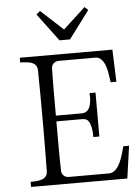

<svg xmlns="http://www.w3.org/2000/svg" viewBox="-63 -1018 779 1067"><g transform="rotate(-5 327.0 -485.0)"><path d="M66.4 0V-28.3Q122.1 -28.3 141.1 -41Q160.2 -53.7 161.1 -77.1Q163.1 -203.1 163.1 -333V-387.7Q163.1 -516.6 161.1 -644.5Q159.2 -685.5 107.4 -691.4Q85 -694.3 66.4 -694.3V-720.7H583L589.8 -541H557.6Q554.7 -557.6 551.8 -582Q537.1 -684.6 484.4 -684.6H279.3Q263.7 -684.6 252 -673.8Q240.2 -663.1 240.2 -647.5Q238.3 -584 238.3 -518.6V-382.8H382.8Q436.5 -382.8 436.5 -472.7Q436.5 -481.4 435.5 -491.2H468.8V-246.1H435.5Q435.5 -305.7 418.9 -333Q408.2 -350.6 383.8 -350.6H238.3V-207Q238.3 -139.6 240.2 -75.2Q240.2 -59.6 251.5 -48.3Q262.7 -37.1 279.3 -37.1H503.9Q556.6 -37.1 585.9 -141.6Q591.8 -166 596.7 -180.7H628.9L603.5 0ZM179.7 -952.1 201.2 -969.7 325.2 -855.5 449.2 -969.7 468.8 -952.1 353.5 -797.9H294.9Z"/></g></svg>

Font: GenEi Koburi Mincho v6
Style: Regular
Weight: 400
Designer: o_tamon (Modified)
Foundry: o_tamon / Adobe Systems Incorporated
Version: Version 6.1